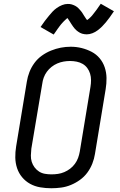

<svg xmlns="http://www.w3.org/2000/svg" viewBox="-20 -995 640 1023"><path d="M253 8Q223 8 194 3Q165 -2 140.5 -15.5Q116 -29 98 -50.5Q80 -72 71 -99Q62 -126 61.5 -155.5Q61 -185 66 -215L123 -560Q127 -586 137 -611.5Q147 -637 163.5 -659.5Q180 -682 203 -698.5Q226 -715 252 -725.5Q278 -736 304 -741Q330 -746 357 -746Q387 -746 415 -739Q443 -732 468 -719Q493 -706 511 -684.5Q529 -663 538 -636Q547 -609 547.5 -579.5Q548 -550 543 -520L486 -175Q482 -149 472 -123.5Q462 -98 445.5 -75.5Q429 -53 406 -36.5Q383 -20 357.5 -9.5Q332 1 305.5 4.5Q279 8 253 8ZM254 -66Q272 -66 289 -68.5Q306 -71 322.5 -78Q339 -85 353.5 -96Q368 -107 379 -122Q390 -137 396 -153.5Q402 -170 405 -187L462 -532Q465 -550 465 -568Q465 -586 460 -602.5Q455 -619 445 -632.5Q435 -646 420.5 -654.5Q406 -663 388.5 -666.5Q371 -670 353 -670Q336 -670 319 -667Q302 -664 285.5 -657Q269 -650 254.5 -638.5Q240 -627 229.5 -612.5Q219 -598 213 -581.5Q207 -565 205 -548L147 -203Q145 -185 144.5 -167Q144 -149 149 -133Q154 -117 164 -103.5Q174 -90 188 -81Q202 -72 219 -69Q236 -66 254 -66ZM266 -811 196 -851Q208 -869 219 -883.5Q230 -898 240 -910Q250 -922 259.5 -932.5Q269 -943 282.5 -952.5Q296 -962 311 -968Q326 -974 341 -974Q347 -974 352 -973.5Q357 -973 362 -971.5Q367 -970 372 -968Q377 -966 381.5 -963.5Q386 -961 390 -958Q394 -955 397 -952Q400 -949 404 -944.5Q408 -940 411.5 -936Q415 -932 417.5 -928Q420 -924 422.5 -920Q425 -916 427.5 -912Q430 -908 433 -903.5Q436 -899 439 -894.5Q442 -890 444 -888Q448 -890 454 -895.5Q460 -901 463.5 -904.5Q467 -908 470.5 -912Q474 -916 478 -921.5Q482 -927 486.5 -932.5Q491 -938 496 -945Q501 -952 506 -959.5Q511 -967 517 -975L587 -935Q575 -917 564.5 -902.5Q554 -888 544 -876Q534 -864 524 -854Q514 -844 501 -834Q488 -824 472.5 -818Q457 -812 442 -812Q436 -812 429.5 -813Q423 -814 417.5 -815.5Q412 -817 406.5 -820Q401 -823 396 -826.5Q391 -830 387 -833.5Q383 -837 378.5 -842Q374 -847 370.5 -852Q367 -857 364 -861.5Q361 -866 358 -870.5Q355 -875 351.5 -881Q348 -887 344.5 -891.5Q341 -896 339 -899Q336 -896 329.5 -890.5Q323 -885 320 -881.5Q317 -878 313 -874Q309 -870 305 -865Q301 -860 296.5 -854Q292 -848 287 -841Q282 -834 277 -826.5Q272 -819 266 -811Z"/></svg>

Font: Iosevka Slab Extended Oblique
Style: Regular
Weight: 400
Width: 7
Italic angle: -9°
Monospace: yes
Designer: Belleve Invis
Foundry: Belleve Invis
Version: Version 11.1.0; ttfautohint (v1.8.3)